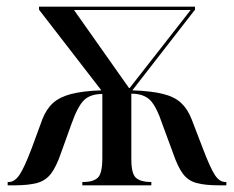

<svg xmlns="http://www.w3.org/2000/svg" viewBox="-20 -556 702 576"><path d="M3 0V-10H6Q24 -10 38.5 -31.5Q53 -53 75 -111L107 -198Q119 -229 139 -247Q159 -265 193.5 -274Q228 -283 284 -285L97 -527V-536H565V-527L377 -285Q433 -283 468 -274.5Q503 -266 523 -247.5Q543 -229 555 -198L588 -112Q610 -54 624 -32Q638 -10 656 -10H659V0H638Q595 0 569.5 -7Q544 -14 528.5 -35Q513 -56 499 -97L468 -181Q449 -238 429.5 -256.5Q410 -275 374 -275V-78Q374 -34 388.5 -22Q403 -10 432 -10H434V0H227V-10H231Q259 -10 273 -22.5Q287 -35 287 -82V-274Q251 -274 232 -255.5Q213 -237 194 -183L163 -97Q149 -56 133 -35Q117 -14 91 -7Q65 0 22 0ZM367 -292H369L552 -526H202Z"/></svg>

Font: Noto Serif Display SemiCondensed
Style: Regular
Weight: 400
Width: 4
Designer: Monotype Design Team
Foundry: Monotype Imaging Inc.
Version: Version 2.009